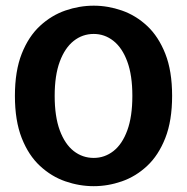

<svg xmlns="http://www.w3.org/2000/svg" viewBox="-20 -645 659 676"><path d="M310 10.5Q259.5 10.5 210.2 -6.5Q161 -23.5 120.8 -60.8Q80.5 -98 56.5 -159Q32.5 -220 32.5 -307.5Q32.5 -395 56.5 -455.8Q80.5 -516.5 120.8 -553.8Q161 -591 210.2 -608Q259.5 -625 310 -625Q360 -625 409 -608Q458 -591 498 -553.8Q538 -516.5 562 -455.8Q586 -395 586 -307.5Q586 -220 562 -159Q538 -98 498 -60.8Q458 -23.5 409 -6.5Q360 10.5 310 10.5ZM310 -89Q348.5 -89 379.5 -113.2Q410.5 -137.5 428.2 -186Q446 -234.5 446 -307.5Q446 -380 428.2 -428.2Q410.5 -476.5 379.5 -501Q348.5 -525.5 310 -525.5Q270.5 -525.5 239.5 -501Q208.5 -476.5 190.5 -428.2Q172.5 -380 172.5 -307.5Q172.5 -234.5 190.5 -186Q208.5 -137.5 239.5 -113.2Q270.5 -89 310 -89Z"/></svg>

Font: Sono Monospace SemiBold
Style: Regular
Weight: 600
Designer: Tyler Finck
Foundry: Tyler Finck
Version: Version 2.112